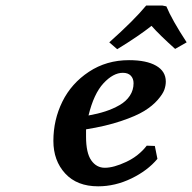

<svg xmlns="http://www.w3.org/2000/svg" viewBox="-20 -653 684 683"><path d="M569.8 -362.8Q569.8 -348.6 564.5 -333.5Q559.1 -318.4 540.8 -297.4Q522.5 -276.4 493.2 -258.3Q463.9 -240.2 410.2 -222.2Q356.4 -204.1 286.1 -192.9V-167Q286.1 -108.9 304.7 -82.5Q323.2 -56.2 353 -56.2Q384.3 -56.2 429 -77.1Q473.6 -98.1 502 -134.8L530.8 -133.8L540 -87.9Q504.9 -45.9 447.3 -18.1Q389.6 9.8 329.1 9.8Q253.9 9.8 211.9 -35.9Q169.9 -81.5 169.9 -151.9Q169.9 -226.6 201.9 -291.5Q233.9 -356.4 296.4 -397.7Q358.9 -439 439 -439Q501 -439 535.4 -419.2Q569.8 -399.4 569.8 -362.8ZM455.1 -356.9Q455.1 -373.5 445.3 -383.8Q435.5 -394 417 -394Q382.8 -394 348.1 -356.7Q313.5 -319.3 294.9 -242.2Q327.6 -248 354.7 -256.8Q381.8 -265.6 405.3 -279.1Q428.7 -292.5 441.9 -312.5Q455.1 -332.5 455.1 -356.9ZM557.6 -633.3 571.8 -630.4Q591.3 -583 644 -502.4L603 -479Q547.4 -528.8 519 -561Q473.6 -524.9 397 -478L368.7 -502.4Q456.5 -580.6 500 -633.3Z"/></svg>

Font: Linear Smooth
Style: Bold Italic
Weight: 700
Designer: Philipp H. Poll, Flanker
Foundry: Philipp H. Poll, reworked by Flanker
Version: Version 1.061 | FøM Fix